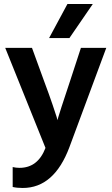

<svg xmlns="http://www.w3.org/2000/svg" viewBox="-20 -745 557 954"><path d="M325 -14Q249 189 93 189Q64 189 43 184V85Q59 89 77 89Q168 89 206 -10L6 -507H139L198 -345Q225 -273 241.5 -224Q258 -175 262 -162L265 -148Q275 -183 329 -345L382 -507H508ZM325 -556H224L315 -725H441Z"/></svg>

Font: Hind Vadodara SemiBold
Style: Regular
Weight: 600
Designer: Hitesh Malaviya
Foundry: Indian Type Foundry
Version: Version 1.001;PS 1.0;hotconv 1.0.86;makeotf.lib2.5.63406; tt